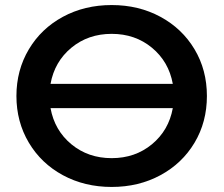

<svg xmlns="http://www.w3.org/2000/svg" viewBox="-20 -730 885 760"><path d="M799 -350Q799 -247 750 -165Q701 -83 615 -36.5Q529 10 422 10Q315 10 229 -36.5Q143 -83 94 -165.5Q45 -248 45 -350Q45 -452 94 -534.5Q143 -617 229 -663.5Q315 -710 422 -710Q529 -710 615 -663.5Q701 -617 750 -535Q799 -453 799 -350ZM180 -398H664Q648 -486 581.5 -541Q515 -596 422 -596Q329 -596 262.5 -541Q196 -486 180 -398ZM664 -302H180Q196 -214 262.5 -159Q329 -104 422 -104Q515 -104 581.5 -159Q648 -214 664 -302Z"/></svg>

Font: Montserrat Alternates SemiBold
Style: Regular
Weight: 600
Designer: Julieta Ulanovsky
Foundry: Julieta Ulanovsky
Version: Version 7.200